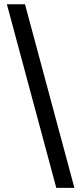

<svg xmlns="http://www.w3.org/2000/svg" viewBox="-20 -782 386 911"><path d="M247.1 109.4 12.7 -761.7H98.6L333 109.4Z"/></svg>

Font: Inter Cardless Tabular
Style: Regular
Weight: 400
Designer: Rasmus Andersson
Foundry: rsms
Version: Version 4.000;git-4fc901f